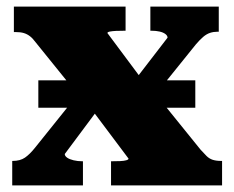

<svg xmlns="http://www.w3.org/2000/svg" viewBox="-20 -561 708 581"><path d="M96 -235V-318H571V-235ZM652 0H316V-73H318Q332 -73 343.5 -73.5Q355 -74 362 -76Q369 -78 369 -81L243 -249L234 -252L87 -434Q79 -445 70.5 -451.5Q62 -458 52 -461Q42 -464 27 -464H22V-541H360V-468H357Q343 -468 331.5 -467.5Q320 -467 312.5 -465.5Q305 -464 305 -461L422 -304L431 -301L587 -108Q597 -97 605 -89Q613 -81 623.5 -77.5Q634 -74 650 -74H652ZM17 0V-74H18Q41 -74 55.5 -84Q70 -94 86 -114L232 -296L299 -260L176 -95Q176 -89 183 -84Q190 -79 202.5 -76Q215 -73 229 -73H231V0ZM436 -257 370 -295 487 -447Q487 -453 480.5 -458Q474 -463 463 -465.5Q452 -468 439 -468H435V-541H642V-465H638Q626 -465 615.5 -461.5Q605 -458 595 -449.5Q585 -441 573 -427Z"/></svg>

Font: Roboto Serif ExtraBold
Style: Regular
Weight: 800
Designer: Greg Gazdowicz
Foundry: Commercial Type
Version: Version 1.008